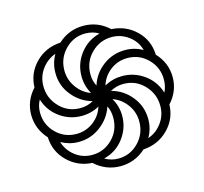

<svg xmlns="http://www.w3.org/2000/svg" viewBox="-106 -842 1029 970"><g transform="rotate(-15 409.0 -357.0)"><path d="M542 -42Q485 10 409 10Q333 10 275 -43Q200 -47 147 -99Q94 -151 91 -226Q39 -283 39 -357Q39 -430 91 -487Q93 -561 145 -614Q197 -667 276 -672Q333 -724 409 -724Q486 -724 542 -671Q617 -667 670 -616Q723 -565 726 -488Q779 -432 779 -357Q779 -284 727 -227Q725 -153 672.5 -100Q620 -47 542 -42ZM259 -530Q259 -481 288 -441Q317 -401 360 -386Q335 -429 335 -480Q335 -545 375 -597Q415 -649 479 -665Q448 -684 408 -684Q347 -684 303 -639Q259 -594 259 -530ZM136 -481Q136 -418 180 -372Q224 -326 288 -326Q326 -326 357 -344Q295 -361 253.5 -412Q212 -463 212 -530Q212 -580 237 -624Q193 -608 164.5 -569.5Q136 -531 136 -481ZM381 -477Q381 -444 396 -415Q414 -474 465 -512.5Q516 -551 581 -551Q630 -551 673 -527Q660 -574 620.5 -603Q581 -632 533 -632Q471 -632 426 -587.5Q381 -543 381 -477ZM533 -428Q596 -428 647.5 -391Q699 -354 718 -292Q733 -322 733 -357Q733 -420 689 -464.5Q645 -509 582 -509Q532 -509 493 -479.5Q454 -450 440 -404Q484 -428 533 -428ZM85 -357Q85 -294 129 -249.5Q173 -205 236 -205Q286 -205 325 -234.5Q364 -264 378 -310Q335 -286 285 -286Q222 -286 171 -323Q120 -360 101 -421Q85 -391 85 -357ZM605 -184Q605 -133 580 -91Q623 -105 652 -144Q681 -183 681 -233Q681 -296 637 -342Q593 -388 529 -388Q492 -388 460 -370Q522 -354 563.5 -302.5Q605 -251 605 -184ZM338 -49Q371 -30 408 -30Q470 -30 514 -75Q558 -120 558 -184Q558 -234 529 -273.5Q500 -313 456 -328Q482 -286 482 -234Q482 -170 442.5 -117.5Q403 -65 338 -49ZM145 -187Q159 -141 197.5 -111.5Q236 -82 285 -82Q347 -82 391.5 -126.5Q436 -171 436 -237Q436 -272 422 -299Q403 -241 352 -202Q301 -163 236 -163Q188 -163 145 -187Z"/></g></svg>

Font: Noto Serif Armenian Condensed Regular
Style: Regular
Weight: 400
Width: 3
Designer: Monotype Design Team
Foundry: Monotype Imaging Inc.
Version: Version 1.900